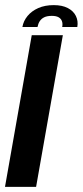

<svg xmlns="http://www.w3.org/2000/svg" viewBox="-22 -730 324 750"><path d="M-2.5 0H119L223.5 -592.5H102ZM188 -710Q153.5 -710 127.5 -698.5Q101.5 -687 85.5 -667.5Q69.5 -648 65.5 -624.5H124.5Q127 -637.5 133.2 -647.2Q139.5 -657 150.8 -662.5Q162 -668 180.5 -668Q197.5 -668 207 -662.5Q216.5 -657 220 -647.2Q223.5 -637.5 221 -624.5H280Q284 -648 274.5 -667.5Q265 -687 243 -698.5Q221 -710 188 -710Z"/></svg>

Font: Anybody Thin Medium
Style: Italic
Weight: 500
Italic angle: -10°
Version: Version 1.113;gftools[0.9.25]